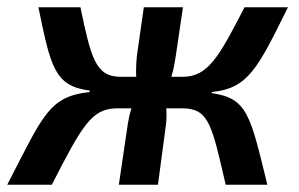

<svg xmlns="http://www.w3.org/2000/svg" viewBox="-36 -510 825 530"><path d="M548 -253 549 -256C650 -266 676 -323 759 -490H639C568 -352 538 -298 468 -298H437C443 -317 446 -335 449 -354L469 -490H361L342 -357C340 -337 339 -317 340 -298H297C227 -298 215 -352 186 -490H70C104 -326 114 -272 212 -260L211 -256C99 -243 84 -194 -16 0H107C191 -164 217 -210 286 -211H327C322 -196 319 -182 317 -169L292 0H400L422 -165C424 -179 424 -195 423 -211H469C541 -210 549 -164 587 0H702C655 -191 648 -239 548 -253Z"/></svg>

Font: Exo 2 Semi Bold
Style: Italic
Weight: 600
Italic angle: -8°
Designer: Natanael Gama
Version: Version 1.001;PS 001.001;hotconv 1.0.88;makeotf.lib2.5.64775